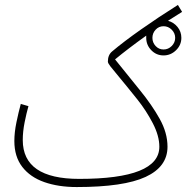

<svg xmlns="http://www.w3.org/2000/svg" viewBox="-20 -735 756 776"><path d="M290 21Q216 21 159 1Q102 -19 70 -60.5Q38 -102 38 -165Q38 -200 46.5 -241Q55 -282 64 -315L95 -306Q87 -278 79.5 -240.5Q72 -203 72 -169Q72 -12 300 -12Q624 -12 624 -142Q624 -186 597.5 -237Q571 -288 536 -332Q488 -392 462 -423Q436 -454 426 -467Q416 -480 416 -486Q416 -513 433 -527Q479 -566 550 -616Q621 -666 699 -715L716 -687Q688 -670 659 -651Q682 -645 697.5 -626Q713 -607 713 -582Q713 -553 691.5 -532Q670 -511 641 -511Q612 -511 591.5 -532Q571 -553 571 -582Q571 -587 571 -591Q497 -538 445 -495Q497 -430 545.5 -370.5Q594 -311 625.5 -254.5Q657 -198 657 -142Q657 -61 568.5 -20Q480 21 290 21ZM641 -535Q660 -535 674 -549Q688 -563 688 -582Q688 -601 674 -615Q660 -629 641 -629Q622 -629 609 -615Q596 -601 596 -582Q596 -563 609 -549Q622 -535 641 -535Z"/></svg>

Font: Noto Sans Arabic UI XCn XLt
Style: Regular
Weight: 200
Width: 2
Designer: Monotype Design Team, Nadine Chahine and Nizar Qandah
Foundry: Monotype Imaging Inc.
Version: Version 2.010; ttfautohint (v1.8.4.7-5d5b)